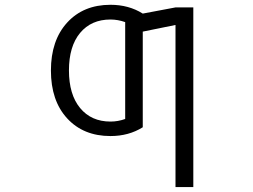

<svg xmlns="http://www.w3.org/2000/svg" viewBox="-20 -550 1040 790"><path d="M702.1 -519.5H775.4V219.7H702.1V-447.3L567.4 -419.9V-26.4Q509.8 9.8 434.6 9.8Q323.2 9.8 256.3 -63Q189.5 -135.7 189.5 -259.8Q189.5 -383.8 256.3 -457Q323.2 -530.3 434.6 -530.3Q509.8 -530.3 567.4 -494.1ZM434.6 -49.8Q465.8 -49.8 495.1 -60.5V-459Q464.8 -469.7 434.6 -469.7Q355.5 -469.7 309.6 -414.6Q263.7 -359.4 263.7 -260.3Q263.7 -161.1 309.6 -105.5Q355.5 -49.8 434.6 -49.8Z"/></svg>

Font: Gen Shin Gothic Monospace Normal
Style: Regular
Weight: 350
Designer: [Source Han Sans]
Ryoko NISHIZUKA  (kana & ideographs); Paul D. Hunt (Latin, Greek & Cyrillic); Wenlong ZHANG  (bopomofo
Version: Version 1.002.20150607